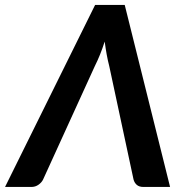

<svg xmlns="http://www.w3.org/2000/svg" viewBox="-60 -742 730 762"><path d="M615 0H509.5Q492.5 0 483 -8.2Q473.5 -16.5 470 -29.5L373.5 -480Q368 -501 363.5 -525.5Q359 -550 355.5 -577Q338 -522.5 316.5 -480L111 -29.5Q105.5 -18 93 -9Q80.5 0 64.5 0H-40L317.5 -722.5H435Z"/></svg>

Font: Lato 2
Style: Bold Italic
Weight: 700
Italic angle: -7°
Designer: Lukasz Dziedzic with Adam Twardoch and Botio Nikoltchev
Foundry: tyPoland Lukasz Dziedzic
Version: Version 2.015; 2015-08-06; http://www.latofonts.com/